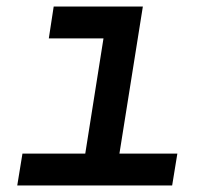

<svg xmlns="http://www.w3.org/2000/svg" viewBox="-20 -570 640 590"><path d="M33 0H509L525 -98H347L419 -550H145L130 -452H298L242 -98H49Z"/></svg>

Font: JetBrains Mono SemiBold
Style: Italic
Weight: 472
Italic angle: -9°
Monospace: yes
Designer: Philipp Nurullin, Konstantin Bulenkov
Foundry: JetBrains
Version: Version 2.305